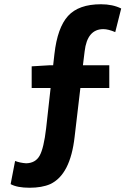

<svg xmlns="http://www.w3.org/2000/svg" viewBox="-20 -774 629 903"><path d="M216 92Q177 109 119 109Q61 109 30 92L51 -17Q74 -8 103 -6Q147 -7 166.5 -42Q186 -77 197 -171L218 -360H129V-462L212 -467H230L236 -520Q250 -644 300 -699Q350 -754 455 -754Q510 -754 550 -734L522 -623Q489 -637 466 -637Q390 -637 378 -532L370 -467H494V-360H358L331 -131Q311 48 216 92Z"/></svg>

Font: Swei Fan Sans CJK TC
Style: Bold
Weight: 700
Version: Version 2.130